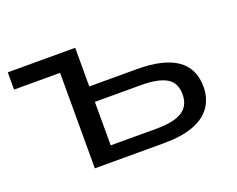

<svg xmlns="http://www.w3.org/2000/svg" viewBox="-85 -637 966 784"><g transform="rotate(-20 397.5 -245.0)"><path d="M207 0V-415H7V-490H300V-322H506Q622 -322 680 -282Q738 -242 738 -162Q738 -110 711.5 -73.5Q685 -37 634 -18.5Q583 0 507 0ZM300 -66H499Q575 -66 611 -89Q647 -112 647 -162Q647 -212 611 -233.5Q575 -255 499 -255H300Z"/></g></svg>

Font: Nunito Sans 10pt Expanded
Style: Regular
Weight: 400
Width: 7
Designer: Vernon Adams
Foundry: Vernon Adams
Version: Version 3.101;gftools[0.9.27]